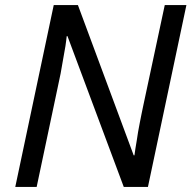

<svg xmlns="http://www.w3.org/2000/svg" viewBox="-20 -734 752 754"><path d="M124 0H40L191 -714H286L505 -124H508C510 -140 513 -159 517 -182C520 -204 524 -227 529 -252C534 -276 538 -299 543 -321L627 -714H712L561 0H466L245 -592H242C241 -581 239 -568 237 -553C234 -537 231 -520 228 -502C225 -483 221 -464 218 -445C214 -425 210 -406 206 -388L124 0Z"/></svg>

Font: NameLogos Sans
Style: Italic
Weight: 500
Version: Version 0.1